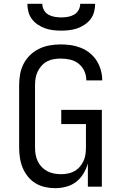

<svg xmlns="http://www.w3.org/2000/svg" viewBox="-20 -975 640 1003"><path d="M268 8Q241 8 214.5 2Q188 -4 165 -18Q142 -32 125 -53.5Q108 -75 98 -99.5Q88 -124 84 -151Q80 -178 80 -205V-530Q80 -559 85 -587.5Q90 -616 103.5 -642Q117 -668 138 -688Q159 -708 185 -720.5Q211 -733 240 -738Q269 -743 297 -743Q324 -743 351 -739Q378 -735 403 -725Q428 -715 449 -698Q470 -681 484.5 -658.5Q499 -636 506.5 -609.5Q514 -583 514 -557V-555H431V-556Q431 -581 420.5 -604Q410 -627 390.5 -642.5Q371 -658 346.5 -663.5Q322 -669 297 -669Q279 -669 261 -666Q243 -663 226.5 -654.5Q210 -646 197.5 -632Q185 -618 177 -601.5Q169 -585 166 -567Q163 -549 163 -530V-205Q163 -186 166 -168Q169 -150 177 -133Q185 -116 198 -102.5Q211 -89 227.5 -80.5Q244 -72 262.5 -68.5Q281 -65 299 -65Q317 -65 335 -68.5Q353 -72 369 -81Q385 -90 397 -104Q409 -118 416.5 -134.5Q424 -151 426.5 -169Q429 -187 429 -205V-327H300V-401H512V0H439V-121Q431 -93 415.5 -67.5Q400 -42 377 -24.5Q354 -7 325.5 0.5Q297 8 268 8ZM300 -815Q279 -815 257.5 -817.5Q236 -820 216 -827Q196 -834 178 -846Q160 -858 147 -875Q134 -892 128.5 -913Q123 -934 123 -955H201Q201 -938 209.5 -922.5Q218 -907 233 -898.5Q248 -890 265.5 -887Q283 -884 300 -884Q317 -884 334.5 -887Q352 -890 367 -898.5Q382 -907 390.5 -922.5Q399 -938 399 -955H477Q477 -934 471.5 -913Q466 -892 453 -875Q440 -858 422 -846Q404 -834 384 -827Q364 -820 342.5 -817.5Q321 -815 300 -815Z"/></svg>

Font: Iosevka Fixed Extended
Style: Regular
Weight: 400
Width: 7
Monospace: yes
Designer: Belleve Invis
Foundry: Belleve Invis
Version: Version 24.1.1; ttfautohint (v1.8.4)